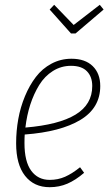

<svg xmlns="http://www.w3.org/2000/svg" viewBox="-20 -778 465 808"><path d="M297.9 -637.2H278.8L189 -737.8L208 -757.8L290 -672.9L399.9 -757.8L416 -737.8ZM280.8 -530.8Q338.4 -530.8 370.1 -499.8Q401.9 -468.8 401.9 -416Q401.9 -323.7 318.4 -273.4Q234.9 -223.1 84 -211.9Q83 -199.7 83 -175.8Q83 -98.1 111.3 -59.6Q139.6 -21 189 -21Q224.1 -21 253.9 -34.2Q283.7 -47.4 316.9 -74.2L334 -50.8Q298.3 -20 263.7 -5.1Q229 9.8 189 9.8Q123 9.8 85.4 -38.1Q47.9 -85.9 47.9 -174.8Q47.9 -226.6 56.9 -276.9Q65.9 -327.1 85 -373Q104 -418.9 130.9 -454.1Q157.7 -489.3 196.5 -510Q235.4 -530.8 280.8 -530.8ZM86.9 -241.2Q227.5 -252.9 297.9 -295.7Q368.2 -338.4 368.2 -416Q368.2 -455.1 345.9 -478Q323.7 -501 278.8 -501Q237.3 -501 202.6 -479.2Q168 -457.5 145 -420.2Q122.1 -382.8 107.4 -337.6Q92.8 -292.5 86.9 -241.2Z"/></svg>

Font: Fira Sans Compressed UltraLight
Style: Italic
Weight: 200
Width: 3
Italic angle: -8°
Designer: Carrois Corporate & Edenspiekermann AG
Foundry: Carrois Corporate GbR & Edenspiekermann AG
Version: Version 4.203;PS 004.203;hotconv 1.0.88;makeotf.lib2.5.64775